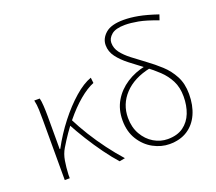

<svg xmlns="http://www.w3.org/2000/svg" viewBox="-134 -991 1337 1188"><g transform="rotate(-20 535.0 -397.0)"><path d="M105 0V-396Q105 -428 104 -462Q103 -496 96 -527H132Q137 -509 139 -475.5Q141 -442 141 -409V-191H145Q189 -273 245.5 -345.5Q302 -418 361.5 -470Q421 -522 473 -540L477 -504Q432 -486 380 -442.5Q328 -399 275.5 -334.5Q223 -270 174 -188Q154 -155 147 -112.5Q140 -70 138 -24V0ZM464 7Q428 -33 388 -88Q348 -143 311 -202.5Q274 -262 247 -313L273 -333Q299 -281 335.5 -222Q372 -163 415 -105.5Q458 -48 501 0Z M792 13Q738 13 686 -15Q634 -43 600.5 -96.5Q567 -150 567 -224Q567 -296 599.5 -351Q632 -406 688 -442.5Q744 -479 815 -493L836 -470Q726 -447 665 -382Q604 -317 604 -227Q604 -165 631 -118Q658 -71 701 -45.5Q744 -20 792 -20Q855 -20 895 -49Q935 -78 954 -126.5Q973 -175 973 -235Q973 -295 950.5 -339Q928 -383 891.5 -417.5Q855 -452 813 -483Q766 -518 723.5 -551Q681 -584 654.5 -619.5Q628 -655 628 -697Q628 -741 665.5 -774Q703 -807 785 -807Q829 -807 880.5 -797.5Q932 -788 1006 -763L994 -728Q918 -757 869 -766Q820 -775 783 -775Q721 -775 693.5 -751.5Q666 -728 666 -699Q666 -663 688.5 -633.5Q711 -604 748.5 -575Q786 -546 831 -513Q875 -481 916 -443.5Q957 -406 983.5 -356Q1010 -306 1010 -238Q1010 -163 984.5 -106.5Q959 -50 910.5 -18.5Q862 13 792 13Z"/></g></svg>

Font: Noto Sans KR Thin
Style: Regular
Weight: 100
Designer: Ryoko NISHIZUKA 西塚涼子 (kana, bopomofo & ideographs); Paul D. Hunt (Latin, Greek & Cyrillic); Sandoll Communications 산돌커뮤니
Foundry: Adobe
Version: Version 2.004-H2;hotconv 1.0.118;makeotfexe 2.5.65603